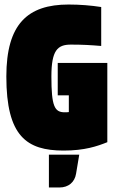

<svg xmlns="http://www.w3.org/2000/svg" viewBox="-20 -655 507 848"><path d="M235 -234H284V-160C278 -159 272 -159 266 -159C221 -159 207 -185 207 -317C207 -433 234 -458 293 -458C344 -458 379 -456 427 -452V-624C382 -631 333 -635 283 -635C102 -635 8 -549 8 -317C8 -53 98 10 261 10C354 10 409 -9 454 -27V-377H235ZM316 112 330 28H196V173H243C282 173 310 150 316 112Z"/></svg>

Font: Blinker Headline
Style: Regular
Weight: 900
Width: 4
Designer: Juergen Huber
Foundry: supertype
Version: Version 1.015;PS 1.15;hotconv 1.0.88;makeotf.lib2.5.647800